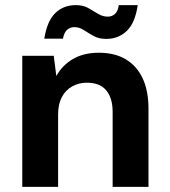

<svg xmlns="http://www.w3.org/2000/svg" viewBox="-20 -730 665 750"><path d="M67 0V-512H190L200 -433Q223 -475 265 -499.5Q307 -524 366 -524Q428 -524 471 -498.5Q514 -473 537 -424.5Q560 -376 560 -305V0H420V-293Q420 -347 395 -377Q370 -407 319 -407Q288 -407 262 -392.5Q236 -378 221.5 -350.5Q207 -323 207 -284V0ZM395 -578Q366 -578 345.5 -589.5Q325 -601 307.5 -612.5Q290 -624 270 -624Q253 -624 241.5 -613Q230 -602 226 -579H153Q164 -648 196 -679Q228 -710 276 -710Q305 -710 325 -698.5Q345 -687 363 -676Q381 -665 401 -665Q418 -665 429.5 -676Q441 -687 444 -710H518Q508 -641 475.5 -609.5Q443 -578 395 -578Z"/></svg>

Font: DM Sans 12pt ExtraBold
Style: Regular
Weight: 800
Version: Version 4.004;gftools[0.9.30]